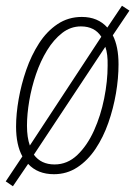

<svg xmlns="http://www.w3.org/2000/svg" viewBox="-21 -597 471 669"><path d="M24 52 -1 35 57 -52Q35 -92 35 -156Q35 -200 44 -251.5Q53 -303 70.5 -353.5Q88 -404 115 -446Q142 -488 179.5 -513Q217 -538 264 -538Q320 -538 353 -501L404 -577L430 -560L372 -474Q392 -435 392 -373Q392 -324 383 -271.5Q374 -219 356.5 -169Q339 -119 312 -78.5Q285 -38 248.5 -14Q212 10 167 10Q110 10 77 -26ZM332 -469Q309 -505 261 -505Q225 -505 195.5 -482Q166 -459 143 -421.5Q120 -384 104.5 -338.5Q89 -293 81 -246Q73 -199 73 -159Q73 -118 83 -90ZM169 -24Q214 -24 248.5 -57Q283 -90 306.5 -142Q330 -194 342 -254Q354 -314 354 -368Q355 -409 346 -434L97 -58Q122 -24 169 -24Z"/></svg>

Font: Noto Sans Condensed ExtraLight
Style: Italic
Weight: 200
Width: 3
Italic angle: -12°
Designer: Monotype Design Team
Foundry: Monotype Imaging Inc.
Version: Version 2.013; ttfautohint (v1.8.4.7-5d5b)